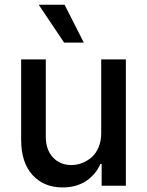

<svg xmlns="http://www.w3.org/2000/svg" viewBox="-20 -802 634 829"><path d="M417 -226.1V-545.4H523.4V0H418.9V-94.2H413.6Q393.6 -48.3 351.6 -20.5Q309.6 7.3 250.5 7.3Q169.4 7.3 120.4 -46.4Q71.3 -100.1 71.3 -198.7V-545.4H177.7V-211.4Q177.7 -156.2 208.3 -122.8Q238.8 -89.4 288.6 -89.4Q311.5 -89.4 334 -97.9Q356.4 -106.4 375.2 -122.6Q394 -138.7 405.5 -165.8Q417 -192.9 417 -226.1ZM256.8 -618.2 147 -781.7H258.8L341.8 -618.2Z"/></svg>

Font: Karasuma Gothic
Style: Regular
Weight: 500
Designer: Rasmus Andersson / Ryoko Nishizuka
Foundry: Genbu
Version: Version 1.00